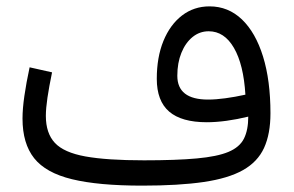

<svg xmlns="http://www.w3.org/2000/svg" viewBox="-20 -583 924 603"><path d="M759.7 -216.7Q759.7 -174.6 746.1 -147.6Q732.5 -120.6 697.3 -105.9Q662.1 -91.2 597.8 -85.4Q533.6 -79.5 432.2 -79.5Q315.7 -79.5 248.2 -91.7Q180.7 -103.9 152.3 -134.3Q124 -164.7 124 -218.9Q124 -242.1 129 -276.1Q134 -310 143.5 -355.8L73 -371.6Q62.4 -322.6 56.6 -282Q50.7 -241.5 50.7 -210.6Q50.7 -132.2 87.3 -86.1Q123.8 -40.1 206.3 -20.1Q288.8 0 426.4 0Q541.8 0 619.6 -11.4Q697.3 -22.8 743.3 -48.8Q789.3 -74.8 809.4 -118.7Q829.4 -162.6 829.4 -227.3Q829.4 -330.1 806.1 -405.5Q782.7 -480.9 739.8 -522Q696.8 -563 638.1 -563Q589 -563 551.6 -534.3Q514.2 -505.5 493.3 -454.5Q472.4 -403.4 472.4 -335.5Q472.4 -266.1 511.2 -232.6Q550 -199.1 629.6 -199.1Q658 -199.1 691.3 -203.6Q724.7 -208.2 759.7 -216.7ZM750.7 -285.7Q717.9 -278.4 687.8 -274.4Q657.8 -270.3 633.4 -270.3Q536.9 -270.3 536.9 -345.1Q536.9 -385.7 549.7 -417.1Q562.4 -448.5 584.7 -466.7Q607 -484.8 635.4 -484.8Q684.5 -484.8 714.7 -432.6Q745 -380.4 750.7 -285.7Z"/></svg>

Font: Estedad-FD VF
Style: Regular
Weight: 100
Designer: Amin Abedi
Version: Version 7.3